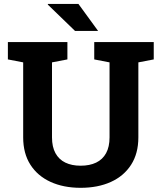

<svg xmlns="http://www.w3.org/2000/svg" viewBox="-20 -919 799 950"><path d="M378.9 10.3Q294.4 10.3 230.2 -19Q166 -48.3 130.4 -104Q94.7 -159.7 94.7 -239.3V-610.4L19 -625V-710.9H313.5V-625L237.3 -610.4V-239.3Q237.3 -192.4 254.4 -161.1Q271.5 -129.9 303.2 -114.5Q335 -99.1 378.9 -99.1Q423.8 -99.1 455.8 -114.5Q487.8 -129.9 504.9 -161.1Q522 -192.4 522 -239.3V-610.4L446.3 -625V-710.9H740.7V-625L664.6 -610.4V-239.3Q664.6 -159.7 628.7 -103.8Q592.8 -47.9 528.6 -18.8Q464.4 10.3 378.9 10.3ZM465.3 -766.1H461.4H351.1L216.3 -896.5L217.3 -899.4H368.2Z"/></svg>

Font: Robotiche
Style: Bold
Weight: 700
Designer: Google
Version: Version 2.001